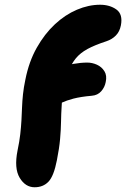

<svg xmlns="http://www.w3.org/2000/svg" viewBox="-20 -780 532 810"><path d="M126 10Q87 10 63 -30Q39 -70 54 -145Q62 -183 65.5 -214Q69 -245 70.5 -273Q72 -301 73 -327.5Q74 -354 77 -382.5Q80 -411 87 -444Q102 -520 135 -578.5Q168 -637 211.5 -677.5Q255 -718 304.5 -739Q354 -760 402 -760Q443 -760 471 -740Q499 -720 490 -673Q485 -647 469 -630.5Q453 -614 429 -606Q380 -590 349.5 -573.5Q319 -557 300 -534Q291 -523 283 -509Q285 -509 286 -510Q321 -516 348 -516Q369 -516 389 -507Q409 -498 420.5 -479.5Q432 -461 426 -434Q422 -412 407 -395Q392 -378 367 -376Q321 -372 290 -364Q260 -356 241 -347Q240 -339 240 -330Q238 -300 237.5 -266.5Q237 -233 233.5 -193.5Q230 -154 220 -104Q207 -37 184.5 -13.5Q162 10 126 10Z"/></svg>

Font: Shantell Sans Light ExtraBold
Style: Italic
Weight: 800
Italic angle: -11°
Version: Version 1.008;[ac192a2d6]